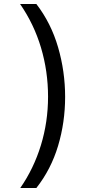

<svg xmlns="http://www.w3.org/2000/svg" viewBox="-20 -812 459 967"><path d="M82 135Q150 37 186 -80.5Q222 -198 222 -325Q222 -453 186.5 -572Q151 -691 81 -792H163Q237 -696 272.5 -574Q308 -452 308 -324Q308 -196 272.5 -77.5Q237 41 163 135Z"/></svg>

Font: lgurmukhi15
Style: Book
Weight: 400
Designer: Jelle Bosma - Monotype Design Team
Foundry: Monotype Imaging Inc.
Version: Version 2.003